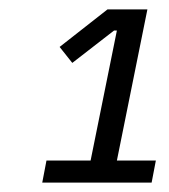

<svg xmlns="http://www.w3.org/2000/svg" viewBox="-20 -718 360 409"><path d="M70 -329 79 -376H173L229 -653H223L134 -584L107 -618L209 -698H294L229 -376H312L303 -329Z"/></svg>

Font: IBM Plex Sans Cond
Style: Italic
Weight: 400
Width: 3
Italic angle: -11°
Designer: Mike Abbink, Paul van der Laan, Pieter van Rosmalen
Foundry: Bold Monday
Version: Version 1.3